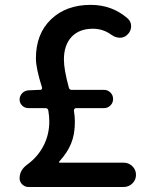

<svg xmlns="http://www.w3.org/2000/svg" viewBox="-20 -750 609 770"><path d="M218.8 -97.7H475.6Q496.1 -97.7 510.7 -83.5Q525.4 -69.3 525.4 -48.8Q525.4 -28.3 510.7 -14.2Q496.1 0 475.6 0H94.7Q80.1 0 69.3 -10.3Q58.6 -20.5 58.6 -35.2Q58.6 -67.4 88.9 -89.8Q130.9 -120.1 154.3 -165Q177.7 -210 177.7 -262.7Q177.7 -284.2 173.8 -306.6Q171.9 -316.4 162.1 -316.4H93.8Q79.1 -316.4 68.8 -326.7Q58.6 -336.9 58.6 -350.6Q58.6 -365.2 68.8 -376Q79.1 -386.7 93.8 -387.7L134.8 -389.6H141.6Q145.5 -389.6 147.5 -392.6Q149.4 -395.5 148.4 -399.4Q124 -476.6 124 -515.6Q124 -614.3 184.6 -672.4Q245.1 -730.5 343.8 -730.5Q429.7 -730.5 492.2 -675.8Q505.9 -663.1 505.9 -645.5Q505.9 -625 491.2 -611.3Q478.5 -598.6 460.9 -598.6Q460 -598.6 460 -598.6Q441.4 -599.6 426.8 -610.4Q393.6 -634.8 352.5 -634.8Q297.9 -634.8 267.1 -602.1Q236.3 -569.3 236.3 -510.7Q236.3 -471.7 255.9 -399.4Q257.8 -389.6 267.6 -389.6H397.5Q412.1 -389.6 422.9 -378.9Q433.6 -368.2 433.6 -353Q433.6 -337.9 422.9 -327.1Q412.1 -316.4 397.5 -316.4H285.2Q281.2 -316.4 278.8 -313.5Q276.4 -310.5 276.4 -306.6Q280.3 -283.2 280.3 -261.7Q280.3 -210.9 265.1 -174.3Q250 -137.7 218.8 -103.5Q216.8 -101.6 216.8 -99.6Q216.8 -97.7 218.8 -97.7Z"/></svg>

Font: Gen Jyuu GothicX Medium
Style: Regular
Weight: 500
Designer: Ryoko NISHIZUKA (kana &amp; ideographs); Paul D. Hunt (Latin, Greek &amp; Cyrillic); Wenlong ZHANG (bopomofo); Sandoll C
Version: Version 1.058.20140828